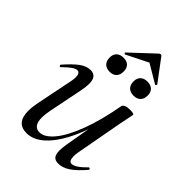

<svg xmlns="http://www.w3.org/2000/svg" viewBox="-201 -764 870 870"><g transform="rotate(45 234.0 -328.5)"><path d="M64 -64Q64 -88 70 -119L106 -297Q109 -312 109 -323Q109 -352 91 -352Q72 -352 29 -309Q27 -307 25 -307Q22 -307 20 -310.5Q18 -314 21 -317Q56 -357 82 -376Q108 -395 134 -395Q173 -395 173 -346Q173 -327 167 -297L135 -138Q129 -108 129 -86Q129 -31 169 -31Q201 -31 235 -72Q269 -113 298.5 -191.5Q328 -270 347 -377L361 -376Q341 -260 306 -172Q271 -84 225.5 -35.5Q180 13 130 13Q64 13 64 -64ZM291 -38Q291 -54 296 -84L347 -377Q349 -385 359 -389.5Q369 -394 387 -394Q413 -394 413 -387L409 -367Q400 -324 398 -312L357 -89Q355 -80 355 -64Q355 -33 373 -33Q385 -33 402 -44.5Q419 -56 439 -77Q440 -78 442 -78Q445 -78 447 -74.5Q449 -71 447 -69Q412 -28 384 -9.5Q356 9 329 9Q309 9 300 -2Q291 -13 291 -38ZM307 -496Q307 -517 319 -528.5Q331 -540 353 -540Q374 -540 386 -528.5Q398 -517 398 -496Q398 -474 386 -462Q374 -450 353 -450Q331 -450 319 -462Q307 -474 307 -496ZM154 -496Q154 -517 166 -528.5Q178 -540 200 -540Q221 -540 232.5 -528.5Q244 -517 244 -496Q244 -474 232.5 -462Q221 -450 200 -450Q178 -450 166 -462Q154 -474 154 -496ZM188 -562 298 -665Q303 -670 307 -670Q313 -670 316 -665L393 -562V-561Q393 -558 390.5 -555.5Q388 -553 386 -555L298 -607L194 -555Q192 -554 189 -557Q186 -560 188 -562Z"/></g></svg>

Font: Cormorant Infant Medium
Style: Italic
Weight: 500
Italic angle: -10°
Designer: Christian Thalmann (Catharsis Fonts)
Foundry: Catharsis Fonts
Version: Version 4.000